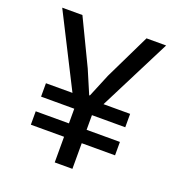

<svg xmlns="http://www.w3.org/2000/svg" viewBox="-130 -823 860 929"><g transform="rotate(20 300.0 -358.0)"><path d="M257 -272.5 32.5 -716H136.5L249 -482L300 -362.5H303.5L353 -482L466.5 -716H567.5L343 -272.5ZM254.5 0V-313.5H345.5V0ZM83.5 -276.5V-345.5H517V-276.5ZM83.5 -132V-201H517V-132Z"/></g></svg>

Font: Google Sans Code
Style: Regular
Weight: 400
Monospace: yes
Designer: Google Sans Code Authors
Foundry: Google LLC
Version: Version 6.000